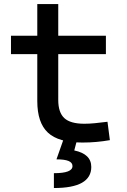

<svg xmlns="http://www.w3.org/2000/svg" viewBox="-20 -694 626 948"><path d="M386.7 9.8Q269 9.8 216.6 -39.1Q164.1 -87.9 164.1 -195.3V-283.2H267.6V-200.2Q267.6 -138.7 297.6 -110.8Q327.6 -83 396.5 -83Q420.9 -83 448.2 -85.7Q475.6 -88.4 510.7 -92.8L522.5 -2Q488.3 3.9 455.8 6.8Q423.3 9.8 386.7 9.8ZM164.1 -244.1V-673.8H267.6V-244.1ZM34.2 -426.8V-517.6H502.9V-426.8ZM246.1 234.4V161.1Q292.5 161.1 315.2 152.3Q337.9 143.6 337.9 126Q337.9 108.9 318.4 100.8Q298.8 92.8 258.8 92.8L292.5 -2.9L358.9 2.4L346.7 48.8Q388.7 57.6 409.7 77.9Q430.7 98.1 430.7 130.4Q430.7 182.1 384.8 208.3Q338.9 234.4 246.1 234.4Z"/></svg>

Font: Cascadia Mono
Style: Regular
Weight: 400
Monospace: yes
Designer: Aaron Bell
Foundry: Saja Typeworks
Version: Version 2404.023